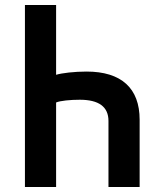

<svg xmlns="http://www.w3.org/2000/svg" viewBox="-20 -750 640 770"><path d="M80 -730V0H205V-339C221 -346 262 -350 300 -350C376 -350 415 -322 415 -265V0H540V-270C540 -396 467 -463 327 -463C279 -463 227 -457 205 -450V-730Z"/></svg>

Font: Tekne LDO
Style: Bold
Weight: 700
Monospace: yes
Designer: Alessio Laiso, Mario Rullo, Paolo Rosset
Foundry: Alessio Laiso
Version: Version 1.000;hotconv 1.0.109;makeotfexe 2.5.65596